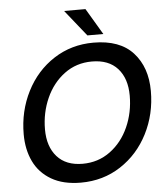

<svg xmlns="http://www.w3.org/2000/svg" viewBox="-63 -1024 941 1092"><g transform="rotate(-5 407.5 -478.5)"><path d="M54 -290Q54 -422 110.5 -533.5Q167 -645 267.5 -710Q368 -775 494 -775Q645 -775 720.5 -691.5Q796 -608 796 -473Q796 -341 739.5 -230Q683 -119 582.5 -53.5Q482 12 355 12Q254 12 186.5 -27.5Q119 -67 86.5 -135Q54 -203 54 -290ZM674 -457Q674 -555 623 -612Q572 -669 476 -669Q387 -669 319 -618.5Q251 -568 214 -485Q177 -402 177 -307Q177 -209 228 -151.5Q279 -94 374 -94Q463 -94 531.5 -144.5Q600 -195 637 -278Q674 -361 674 -457ZM555 -819H464L344 -969H466Z"/></g></svg>

Font: Open Sauce One Medium Italic
Style: Regular
Weight: 500
Italic angle: -10°
Designer: Alfredo Marco Pradil
Foundry: Creative Sauce Fz LLC
Version: Version 1.477